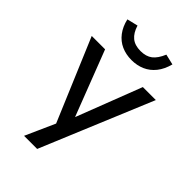

<svg xmlns="http://www.w3.org/2000/svg" viewBox="-265 -820 1097 1097"><g transform="rotate(45 283.5 -272.0)"><path d="M154 180 251 -37V41L24 -497H132L284 -103H285L437 -497H542L260 180ZM282 -560Q237 -560 200 -576.5Q163 -593 137.5 -626.5Q112 -660 101 -708L167 -724Q181 -678 208.5 -655.5Q236 -633 282 -633Q326 -633 353.5 -654Q381 -675 401 -723L465 -708Q452 -658 425.5 -625Q399 -592 362.5 -576Q326 -560 282 -560Z"/></g></svg>

Font: Nunito Sans 7pt Medium
Style: Regular
Weight: 500
Designer: Vernon Adams
Foundry: Vernon Adams
Version: Version 3.101;gftools[0.9.27]